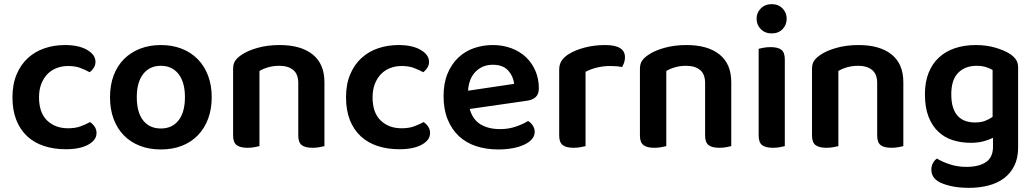

<svg xmlns="http://www.w3.org/2000/svg" viewBox="-20 -705 4987 925"><path d="M308 -387Q278 -387 252.5 -377Q227 -367 208.5 -348Q190 -329 179 -301Q168 -273 168 -236Q168 -162 207 -124.5Q246 -87 308 -87Q343 -87 368.5 -96.5Q394 -106 414 -117Q428 -107 436.5 -94Q445 -81 445 -64Q445 -30 405 -8Q365 14 297 14Q240 14 192.5 -1.5Q145 -17 111 -48.5Q77 -80 58.5 -127Q40 -174 40 -236Q40 -299 60 -346.5Q80 -394 114.5 -425.5Q149 -457 195 -472.5Q241 -488 293 -488Q360 -488 400 -464.5Q440 -441 440 -407Q440 -391 431.5 -378Q423 -365 412 -357Q392 -368 367.5 -377.5Q343 -387 308 -387Z M1000 -237Q1000 -179 982.5 -132.5Q965 -86 933 -53Q901 -20 856 -2.5Q811 15 755 15Q699 15 654 -2.5Q609 -20 577 -52.5Q545 -85 527.5 -131.5Q510 -178 510 -237Q510 -295 527.5 -341.5Q545 -388 577.5 -420.5Q610 -453 655 -470.5Q700 -488 755 -488Q810 -488 855 -470.5Q900 -453 932.5 -420Q965 -387 982.5 -340.5Q1000 -294 1000 -237ZM755 -388Q701 -388 670 -348.5Q639 -309 639 -237Q639 -164 669.5 -125Q700 -86 755 -86Q810 -86 840.5 -125.5Q871 -165 871 -237Q871 -309 840 -348.5Q809 -388 755 -388Z M1417 -305Q1417 -348 1392.5 -368Q1368 -388 1326 -388Q1297 -388 1272.5 -381Q1248 -374 1230 -363V-1Q1221 1 1206 4Q1191 7 1172 7Q1137 7 1120 -6Q1103 -19 1103 -52V-373Q1103 -397 1113 -412Q1123 -427 1144 -441Q1173 -461 1221 -474.5Q1269 -488 1327 -488Q1430 -488 1486.5 -442.5Q1543 -397 1543 -309V-1Q1535 1 1519.5 4Q1504 7 1486 7Q1450 7 1433.5 -6Q1417 -19 1417 -52V-305Z M1915 -387Q1885 -387 1859.5 -377Q1834 -367 1815.5 -348Q1797 -329 1786 -301Q1775 -273 1775 -236Q1775 -162 1814 -124.5Q1853 -87 1915 -87Q1950 -87 1975.5 -96.5Q2001 -106 2021 -117Q2035 -107 2043.5 -94Q2052 -81 2052 -64Q2052 -30 2012 -8Q1972 14 1904 14Q1847 14 1799.5 -1.5Q1752 -17 1718 -48.5Q1684 -80 1665.5 -127Q1647 -174 1647 -236Q1647 -299 1667 -346.5Q1687 -394 1721.5 -425.5Q1756 -457 1802 -472.5Q1848 -488 1900 -488Q1967 -488 2007 -464.5Q2047 -441 2047 -407Q2047 -391 2038.5 -378Q2030 -365 2019 -357Q1999 -368 1974.5 -377.5Q1950 -387 1915 -387Z M2243 -180Q2257 -129 2295 -106Q2333 -83 2389 -83Q2431 -83 2466.5 -95.5Q2502 -108 2524 -122Q2538 -114 2547 -100Q2556 -86 2556 -70Q2556 -50 2542.5 -34.5Q2529 -19 2505.5 -8Q2482 3 2450 9Q2418 15 2381 15Q2322 15 2273.5 -1Q2225 -17 2190.5 -49.5Q2156 -82 2136.5 -130Q2117 -178 2117 -242Q2117 -304 2136 -350Q2155 -396 2187.5 -427Q2220 -458 2263 -473Q2306 -488 2354 -488Q2403 -488 2444 -472.5Q2485 -457 2514 -429.5Q2543 -402 2559.5 -363.5Q2576 -325 2576 -280Q2576 -252 2561.5 -238Q2547 -224 2521 -220ZM2354 -393Q2305 -393 2272 -360.5Q2239 -328 2235 -268L2457 -301Q2453 -338 2428 -365.5Q2403 -393 2354 -393Z M2801 -1Q2792 1 2777 4Q2762 7 2743 7Q2708 7 2691 -6Q2674 -19 2674 -52V-369Q2674 -395 2686 -413Q2698 -431 2721 -445Q2752 -464 2797.5 -476Q2843 -488 2896 -488Q2991 -488 2991 -429Q2991 -415 2986.5 -402.5Q2982 -390 2977 -382Q2954 -387 2920 -387Q2885 -387 2854 -379Q2823 -371 2801 -359Z M3377 -305Q3377 -348 3352.5 -368Q3328 -388 3286 -388Q3257 -388 3232.5 -381Q3208 -374 3190 -363V-1Q3181 1 3166 4Q3151 7 3132 7Q3097 7 3080 -6Q3063 -19 3063 -52V-373Q3063 -397 3073 -412Q3083 -427 3104 -441Q3133 -461 3181 -474.5Q3229 -488 3287 -488Q3390 -488 3446.5 -442.5Q3503 -397 3503 -309V-1Q3495 1 3479.5 4Q3464 7 3446 7Q3410 7 3393.5 -6Q3377 -19 3377 -52V-305Z M3635 -470Q3643 -472 3658.5 -475Q3674 -478 3692 -478Q3728 -478 3744.5 -465Q3761 -452 3761 -419V-1Q3753 1 3737.5 4Q3722 7 3704 7Q3668 7 3651.5 -6Q3635 -19 3635 -52ZM3625 -615Q3625 -644 3645.5 -664.5Q3666 -685 3698 -685Q3730 -685 3750 -664.5Q3770 -644 3770 -615Q3770 -585 3750 -564.5Q3730 -544 3698 -544Q3666 -544 3645.5 -564.5Q3625 -585 3625 -615Z M4206 -305Q4206 -348 4181.5 -368Q4157 -388 4115 -388Q4086 -388 4061.5 -381Q4037 -374 4019 -363V-1Q4010 1 3995 4Q3980 7 3961 7Q3926 7 3909 -6Q3892 -19 3892 -52V-373Q3892 -397 3902 -412Q3912 -427 3933 -441Q3962 -461 4010 -474.5Q4058 -488 4116 -488Q4219 -488 4275.5 -442.5Q4332 -397 4332 -309V-1Q4324 1 4308.5 4Q4293 7 4275 7Q4239 7 4222.5 -6Q4206 -19 4206 -52V-305Z M4764 -41Q4744 -31 4717.5 -24Q4691 -17 4656 -17Q4611 -17 4571 -29.5Q4531 -42 4501 -70Q4471 -98 4453.5 -142.5Q4436 -187 4436 -251Q4436 -309 4453.5 -353.5Q4471 -398 4503.5 -428Q4536 -458 4581 -473Q4626 -488 4681 -488Q4733 -488 4776.5 -475Q4820 -462 4846 -445Q4864 -433 4874.5 -418Q4885 -403 4885 -380V6Q4885 57 4866.5 94Q4848 131 4816 154.5Q4784 178 4741 189Q4698 200 4648 200Q4596 200 4557.5 190.5Q4519 181 4500 169Q4467 148 4467 113Q4467 94 4475 80Q4483 66 4494 59Q4520 75 4557 87Q4594 99 4636 99Q4696 99 4730 76Q4764 53 4764 2ZM4677 -115Q4706 -115 4726.5 -123Q4747 -131 4762 -142V-368Q4748 -376 4729.5 -382Q4711 -388 4685 -388Q4630 -388 4596.5 -354.5Q4563 -321 4563 -251Q4563 -213 4571.5 -187Q4580 -161 4595.5 -145Q4611 -129 4632 -122Q4653 -115 4677 -115Z"/></svg>

Font: Baloo Paaji 2 SemiBold
Style: Regular
Weight: 600
Designer: Shuchita Grover, Noopur Datye and Ek Type
Foundry: Ek Type
Version: Version 1.640;hotconv 1.0.111;makeotfexe 2.5.65597; ttfautoh